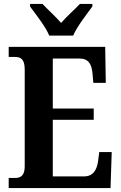

<svg xmlns="http://www.w3.org/2000/svg" viewBox="-20 -951 611 971"><path d="M229 -771H350C369 -816 419 -880 447 -918V-931H384C360 -905 315 -866 289 -835C263 -866 219 -905 195 -931H132V-918C160 -880 211 -816 229 -771ZM24 0H539L545 -182H482L476 -136C470 -92 451 -59 406 -59H247V-345H454V-402H247V-655H382C428 -655 444 -626 448 -578L452 -532H515L512 -714H24V-663H55C82 -663 105 -655 105 -600V-109C105 -66 87 -51 57 -51H24Z"/></svg>

Font: Noto Serif Devanagari Condensed
Style: Bold
Weight: 700
Width: 3
Designer: Universal Thirst, Indian Type Foundry and the Monotype Design Team
Foundry: Monotype Imaging Inc.
Version: Version 2.004